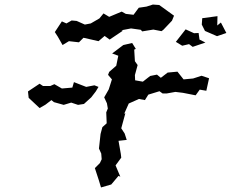

<svg xmlns="http://www.w3.org/2000/svg" viewBox="-20 -763 1040 844"><path d="M881 -627 934 -604 975 -618 951 -664 935 -651 936 -692 869 -683 867 -655ZM103 -361 106 -333 154 -288 180 -303 206 -323 217 -314 260 -302 293 -312 323 -302 349 -306 381 -335 401 -361 413 -381 395 -388 359 -381 305 -402 298 -378 252 -374 219 -393 201 -385H169L154 -395ZM221 -622 234 -602 255 -565 283 -582 327 -577 347 -597 413 -582 440 -605 462 -589 520 -628 514 -630 556 -638 599 -632 605 -625 654 -633 690 -626 698 -632 736 -672 745 -694 680 -741 652 -743 624 -734 590 -729 567 -698 533 -702 515 -712 460 -689 435 -704 417 -682 379 -660 353 -655 317 -671 295 -673 272 -660 252 -669ZM397 -24 415 31 424 61 469 48 501 10 509 14 488 -36 513 -70 511 -87 501 -144 537 -148 528 -176 513 -199 531 -265 526 -263 546 -308 591 -328 617 -323 632 -347 681 -362 695 -352H712L751 -359L784 -355L840 -344L858 -369L887 -364L899 -419L866 -430L829 -418L787 -414L760 -448L717 -444L687 -421L670 -435L640 -429L608 -404L574 -410L573 -433L585 -477L573 -494L570 -545L577 -548L561 -574L522 -565L473 -528L500 -518L491 -474L460 -447L455 -434L472 -414L458 -370L438 -335L450 -309L454 -286L447 -269L449 -221L430 -204L422 -174L415 -110L425 -88L427 -63L419 -46ZM753 -579 781 -562 811 -569 827 -557 883 -576 857 -589 853 -618 833 -617 796 -634Z"/></svg>

Font: チョークS
Style: Regular
Weight: 400
Designer: [Stick] Fontworks Inc.
Foundry: [Stick] Fontworks Inc.
Version: Version 1.200;FEAKit 1.0